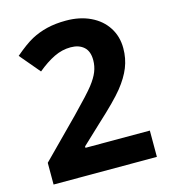

<svg xmlns="http://www.w3.org/2000/svg" viewBox="-108 -810 788 896"><g transform="rotate(-15 285.5 -362.0)"><path d="M539.1 0H40V-105L219.2 -286.1Q298.8 -367.7 323.2 -399.2Q347.7 -430.7 358.4 -457.5Q369.1 -484.4 369.1 -513.2Q369.1 -556.2 345.5 -577.1Q321.8 -598.1 282.2 -598.1Q240.7 -598.1 201.7 -579.1Q162.6 -560.1 120.1 -524.9L38.1 -622.1Q90.8 -667 125.5 -685.5Q160.2 -704.1 201.2 -714.1Q242.2 -724.1 293 -724.1Q359.9 -724.1 411.1 -699.7Q462.4 -675.3 490.7 -631.3Q519 -587.4 519 -530.8Q519 -481.4 501.7 -438.2Q484.4 -395 448 -349.6Q411.6 -304.2 319.8 -220.2L228 -133.8V-127H539.1Z"/></g></svg>

Font: Zoram GWebM
Style: Bold
Weight: 700
Foundry: Ascender Corporation
Version: Version 1.000